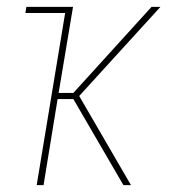

<svg xmlns="http://www.w3.org/2000/svg" viewBox="-20 -540 540 560"><path d="M340 0 194 -251H148L107 0H87L170 -502H54L57 -520H193L151 -269H194L422 -520H448L211 -260L362 0Z"/></svg>

Font: Iosevka Thin Oblique
Style: Regular
Weight: 100
Italic angle: -9°
Monospace: yes
Designer: Belleve Invis
Foundry: Belleve Invis
Version: Version 32.5.0; ttfautohint (v1.8.4)